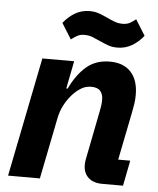

<svg xmlns="http://www.w3.org/2000/svg" viewBox="-53 -796 694 842"><g transform="rotate(5 294.0 -375.0)"><path d="M154 0H14L119 -525H259L235 -403H241Q271 -466 312.5 -501.5Q354 -537 415 -537Q476 -537 508.5 -501.5Q541 -466 541 -401Q541 -382 538.5 -364.5Q536 -347 532 -327L489 -112H542L520 0H429Q389 0 367 -20.5Q345 -41 345 -76Q345 -85 346 -92.5Q347 -100 348 -104L389 -312Q392 -326 394 -339.5Q396 -353 396 -368Q396 -391 384 -405.5Q372 -420 343 -420Q318 -420 296.5 -406Q275 -392 258 -372Q240 -351 227 -325.5Q214 -300 208 -270ZM442 -601Q420 -601 403 -607Q386 -613 366 -622Q347 -631 330.5 -637.5Q314 -644 294 -644Q277 -644 265 -638Q253 -632 236 -619L193 -688Q216 -717 244.5 -733.5Q273 -750 308 -750Q330 -750 347.5 -744Q365 -738 384 -729Q403 -720 420 -713.5Q437 -707 456 -707Q473 -707 485.5 -713Q498 -719 514 -732L557 -663Q535 -635 506 -618Q477 -601 442 -601Z"/></g></svg>

Font: IBM Plex Sans Var
Style: Italic
Weight: 400
Italic angle: -11.31°
Designer: Mike Abbink, Paul van der Laan, Pieter van Rosmalen
Foundry: Bold Monday
Version: Version 1.001